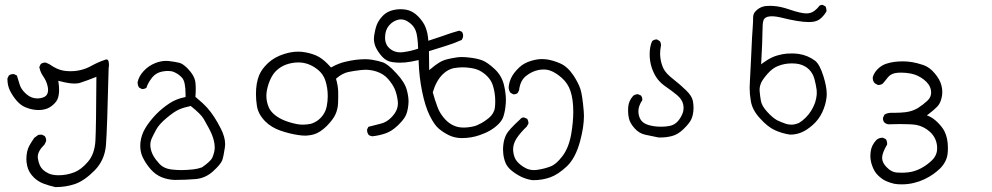

<svg xmlns="http://www.w3.org/2000/svg" viewBox="-20 -455 4040 782"><path d="M100.1 137.2Q87.4 159.7 87.4 193.8Q87.4 205.6 90.8 220.7Q96.2 246.1 117.2 267.1Q134.3 284.2 157 292.7Q179.7 301.3 205.6 307.1Q248.5 307.1 285.6 294.4Q323.7 281.2 365.2 239.3Q406.7 197.3 411.6 135.3Q416.5 73.2 422.4 -174.8V-175.3Q423.8 -184.6 423.8 -188.2Q423.8 -191.9 423.6 -196Q423.3 -200.2 422.4 -204.3Q421.4 -208.5 419.2 -210.7Q417 -212.9 414.1 -212.9Q411.1 -212.9 407.7 -211.4Q379.9 -202.1 352.5 -187Q313.5 -165 267.1 -165Q252.9 -165 239.7 -167Q212.4 -171.4 181.2 -193.4L167.5 -199.7Q165.5 -200.2 163.6 -200.2Q154.3 -200.2 146 -194.3L140.1 -182.1Q144 -161.1 155.8 -144.5Q168.9 -126 173.8 -104.5Q175.8 -96.2 175.8 -88.9Q175.8 -73.2 167 -64.7Q158.2 -56.2 136.7 -54.2Q133.8 -54.2 131.3 -54.2Q108.4 -54.2 88.9 -70.3L81.1 -77.6Q65.9 -92.3 60.3 -110.1Q54.7 -127.9 48.8 -147.5L37.6 -152.8Q35.6 -153.3 33.7 -153.3Q23.4 -153.3 16.1 -147.5L10.3 -135.7Q10.3 -133.8 10.3 -132.3Q10.3 -106.4 21.2 -84.7Q32.2 -63 48.3 -44.4Q64 -26.4 83.5 -18.1Q110.4 -6.8 137.7 -6.8Q151.4 -6.8 164.1 -10.3Q183.6 -15.1 201.2 -32.7Q216.8 -47.9 219.2 -69.3Q220.7 -79.6 220.7 -87.4Q220.7 -104 218.3 -119.6L217.3 -126L223.6 -124.5Q259.8 -114.7 284.2 -114.7Q298.8 -114.7 309.1 -118.7Q337.4 -127.9 372.6 -142.1Q371.6 62.5 368.7 117.2Q365.7 171.9 338.4 203.6Q311 235.4 284.2 246.1Q252.4 258.8 218.8 258.8Q194.3 258.8 178.2 251.5Q151.9 239.3 142.6 219.2Q137.2 208 134.3 190.4Q133.8 187.5 133.8 184.1Q133.8 160.2 161.6 133.3L167.5 120.6Q168 118.7 168 116.9Q168 115.2 167.7 113.5Q167.5 111.8 167 108.9Q165.5 103.5 162.1 99.1L150.4 93.3L136.2 94.2L119.6 106.4Q108.9 121.6 100.1 137.2Z M663.6 -166Q678.2 -166 687.5 -162.1Q706.5 -154.3 721.2 -138.7Q735.8 -123 735.8 -70.3Q735.8 -66.9 735.8 -60.1L732.4 -59.1Q698.7 -52.7 670.4 -34.2Q639.6 -14.2 614.5 12Q589.4 38.1 572.3 66.2Q555.2 94.2 551.8 126.5Q551.3 132.8 551.3 139.2Q551.3 164.1 561 185.1Q574.2 212.4 594.2 234.9Q613.8 256.8 638.4 266.8Q663.1 276.9 691.4 277.8Q735.4 277.8 776.4 274.4Q816.4 271 847.7 242.7Q878.9 214.4 885.3 197.3Q891.1 179.7 896 145Q897 138.7 897 132.3Q897 103.5 879.4 68.8Q853 16.6 824.7 -15.1Q805.2 -36.6 775.9 -60.5Q777.3 -78.6 777.3 -92.8Q777.3 -106.9 775.9 -119.6Q772.5 -147.5 742.2 -178.2Q724.1 -195.8 710.4 -199.2Q692.4 -203.6 667 -206.5Q662.1 -207 656.7 -207Q636.2 -207 613.8 -198.7Q585.4 -187.5 565.4 -166Q545.4 -144.5 540.5 -120.6Q540.5 -119.1 540.5 -116Q540.5 -112.8 542 -107.7Q543.5 -102.5 546.9 -98.1L558.1 -92.3Q558.6 -92.3 560.5 -92.3Q562.5 -92.3 564.9 -92.8Q571.3 -93.8 576.2 -97.2Q582.5 -117.2 598.1 -137.2Q614.7 -159.2 643.6 -164.1Q654.3 -166 663.6 -166ZM675.3 234.9Q646.5 230.5 630.1 213.1Q613.8 195.8 604.5 179.2Q595.2 162.6 592.8 144Q592.3 139.6 592.3 135.3Q592.3 121.1 598.6 107.4Q606.4 90.8 617.2 71.3Q628.4 50.8 658.7 25.4Q689 0 708 -8.5Q727.1 -17.1 756.8 -23.4Q798.3 9.8 809.3 28.8Q820.3 47.9 829.6 65.2Q838.9 82.5 843.3 93.8Q854.5 122.1 854.5 145.5Q854.5 159.7 849.6 174.3Q847.2 182.1 844.2 188.5Q836.4 203.1 802.7 226.6Q785.2 232.9 767.1 234.9Q738.8 237.8 718 237.8Q697.3 237.8 675.3 234.9Z M1644 -41Q1644 -62.5 1637.2 -87.4Q1628.9 -120.1 1594.2 -156.7Q1574.7 -178.2 1561.5 -188Q1548.3 -197.8 1540.5 -200.7Q1520.5 -207.5 1496.6 -211.4Q1481.9 -213.9 1468.3 -213.9Q1429.7 -213.9 1387.2 -203.6Q1358.9 -197.3 1331.1 -181.6L1328.1 -180.2Q1319.8 -189.5 1314 -195.3Q1290 -219.2 1267.6 -229Q1240.2 -240.7 1207.5 -244.1Q1200.7 -244.6 1193.8 -244.6Q1167 -244.6 1136.7 -234.9Q1098.1 -222.7 1072 -198.5Q1045.9 -174.3 1035.2 -147.9Q1022.5 -116.2 1022.5 -72.3Q1022.5 -47.9 1026.4 -23.4Q1031.7 10.3 1060.1 39.1Q1085.4 64.5 1123.3 77.4Q1161.1 90.3 1196.3 95.2Q1210 97.2 1217.8 97.2Q1225.6 97.2 1229 97.2Q1244.6 96.2 1257.6 92.5Q1270.5 88.9 1283.7 80.3Q1296.9 71.8 1310.5 58.6Q1336.9 31.7 1346.4 10.5Q1356 -10.7 1356.9 -34.7Q1357.9 -59.6 1357.4 -82.3Q1356.9 -105 1348.6 -134.3L1350.6 -136.2Q1374 -156.2 1397.9 -161.6Q1421.4 -166.5 1451.2 -169.9Q1459.5 -170.9 1467.8 -170.9Q1490.2 -170.9 1512.2 -164.1Q1542.5 -154.3 1560.8 -133.1Q1579.1 -111.8 1587.6 -92.5Q1596.2 -73.2 1600.1 -43.5Q1600.6 -38.6 1600.6 -33.7Q1600.6 -3.4 1573.7 23.4Q1555.2 42.5 1532.2 48.3Q1506.8 54.7 1480.5 61.5L1475.1 72.3Q1475.1 73.2 1475.1 74.7Q1475.1 85.4 1481 93.8Q1487.3 99.1 1496.1 100.1Q1524.4 97.2 1549.8 88.4Q1574.7 80.1 1599.1 57.1Q1623.5 33.7 1631.8 17.1Q1640.1 0.5 1643.1 -26.9Q1644 -33.7 1644 -41ZM1246.1 49.3Q1228.5 52.7 1214.1 52.7Q1199.7 52.7 1189.7 50.5Q1179.7 48.3 1171.4 46.4Q1139.6 38.1 1118.2 25.9Q1083.5 5.9 1073.2 -21.5Q1064.9 -43 1064.9 -64.7Q1064.9 -86.4 1074.2 -114.3Q1085 -145 1099.6 -161.1Q1130.4 -195.3 1183.1 -200.2Q1189.9 -200.7 1195.8 -200.7Q1237.8 -200.7 1274.9 -170.9Q1295.9 -153.8 1304.7 -128.4Q1314.9 -98.1 1314.9 -63.5Q1314.9 -42 1310.5 -21Q1303.2 13.7 1273.9 35.6Q1260.7 44.9 1246.1 49.3Z M1582 -414.1Q1556.2 -408.2 1539.3 -390.9Q1522.5 -373.5 1514.6 -354Q1507.3 -334 1503.9 -310.1Q1502.9 -303.7 1502.9 -297.4Q1502.9 -280.8 1509.3 -265.1Q1518.6 -243.7 1537.1 -223.6Q1554.7 -204.6 1580.1 -201.7Q1595.7 -199.7 1607.9 -199.7Q1620.1 -199.7 1630.4 -200.7Q1651.9 -202.6 1685.1 -210.4V-205.1Q1687 -143.1 1699.2 -82.5Q1711.4 -22 1730.5 16.6Q1749.5 54.7 1768.1 69.8Q1786.6 85 1806.9 95Q1827.1 105 1850.1 106.9Q1855.5 107.4 1860.8 107.4Q1899.9 107.4 1934.1 95.2Q1981.4 79.1 2009.3 51.3Q2025.4 35.6 2030.3 19.5Q2037.6 -2 2040 -34.2Q2040.5 -40.5 2040.5 -47.9Q2040.5 -74.2 2033.2 -106.4Q2024.4 -146 1994.9 -173.6Q1965.3 -201.2 1944.1 -209.2Q1922.9 -217.3 1890.6 -220.7Q1874.5 -222.7 1861.1 -222.7Q1847.7 -222.7 1836.9 -220.7Q1815.4 -217.3 1799.3 -213.1Q1783.2 -209 1767.8 -199.5Q1752.4 -189.9 1735.4 -175.3L1728 -169.4L1727.1 -246.6L1797.4 -268.6Q1829.6 -278.3 1860.8 -292.5L1865.7 -303.2Q1866.2 -306.6 1866.2 -309.6Q1866.2 -318.8 1861.3 -325.7L1850.1 -330.1Q1820.8 -321.8 1804.2 -315.9Q1787.6 -310.1 1782.5 -308.3Q1777.3 -306.6 1772.5 -304.9Q1767.6 -303.2 1762.2 -301.5Q1756.8 -299.8 1751.5 -297.9Q1740.7 -294.4 1724.6 -289.1L1724.1 -294.4Q1722.2 -320.3 1713.6 -343Q1705.1 -365.7 1682.6 -388.7Q1660.2 -411.1 1634.3 -415.5Q1623 -417.5 1610.1 -417.5Q1597.2 -417.5 1582 -414.1ZM1886.7 63.5Q1877.9 64.5 1873 64.5Q1868.2 64.5 1863 64.5Q1857.9 64.5 1849.1 63Q1807.1 55.2 1777.8 11.7Q1767.1 -3.9 1760.7 -22.5Q1750.5 -49.3 1742.7 -79.1Q1755.9 -125 1782.7 -151.9Q1805.2 -174.3 1833 -178.2Q1849.6 -180.7 1863.5 -180.7Q1877.4 -180.7 1888.7 -179.2Q1915.5 -176.3 1932.1 -168Q1949.7 -159.2 1964.6 -144.3Q1979.5 -129.4 1986.8 -108.9Q1997.1 -77.1 1997.1 -42.5Q1997.1 -29.3 1995.6 -16.6Q1992.2 8.3 1970.5 25.9Q1948.7 43.5 1931.6 50.8Q1917 60.1 1886.7 63.5ZM1610.8 -241.7Q1587.4 -241.7 1570.3 -254.9Q1548.3 -271.5 1548.3 -301.8Q1548.3 -331.5 1564 -350.6Q1579.6 -369.1 1601.1 -374.5Q1606.9 -376 1612.8 -376Q1628.9 -376 1644 -365.2Q1664.6 -351.6 1672.9 -330.6Q1681.2 -310.5 1683.1 -256.8Q1653.3 -246.6 1623 -242.7Q1616.7 -241.7 1610.8 -241.7Z M2115.7 23.9Q2114.3 23.4 2112.3 23.4Q2104.5 23.4 2098.1 31.2Q2098.1 31.2 2097.7 31.7Q2051.3 74.2 2042 93Q2032.7 111.8 2030.3 132.3Q2028.8 144 2028.8 153.8Q2028.8 163.6 2029.8 171.4Q2031.7 189.5 2038.6 207.5Q2045.9 225.1 2063.2 239.5Q2080.6 253.9 2101.8 264.4Q2123 274.9 2147.9 278.8Q2150.4 278.8 2153.3 278.8Q2188.5 278.8 2220.9 267.3Q2253.4 255.9 2289.6 221.7Q2325.2 187 2343.3 117.7Q2358.4 61 2358.4 16.6Q2358.4 6.3 2357.4 -3.4Q2352.1 -66.9 2343.8 -92.8Q2335.4 -117.7 2315.9 -147.5Q2292 -183.1 2262.7 -196.3Q2232.9 -209.5 2205.1 -213.4Q2196.8 -214.4 2188 -214.4Q2168 -214.4 2146 -208Q2114.7 -199.2 2095.2 -180.7Q2071.3 -158.2 2061.5 -136.7Q2055.2 -123.5 2052.7 -108.4Q2051.8 -104 2051.8 -99.6Q2051.8 -86.4 2059.6 -76.7L2070.8 -70.8Q2071.3 -70.8 2072.3 -70.8Q2082 -70.8 2088.4 -76.2L2094.2 -87.4Q2098.6 -126.5 2122.1 -145.3Q2145.5 -164.1 2172.9 -169.9Q2184.1 -171.9 2194.3 -171.9Q2209.5 -171.9 2222.2 -167Q2243.7 -159.2 2268.1 -137.7Q2293 -115.7 2303.2 -85Q2314.9 -51.3 2314.9 0Q2314.9 42.5 2306.2 92.8Q2295.9 148.4 2270.5 181.2Q2245.1 214.8 2221.7 223.1Q2199.2 231.9 2170.9 236.3Q2162.6 237.8 2154.8 237.8Q2135.7 237.8 2119.6 229Q2099.6 218.3 2086.4 203.1Q2072.8 187.5 2070.3 161.1Q2069.8 157.2 2069.8 153.8Q2069.8 131.3 2083.5 109.4Q2099.1 85.4 2125.5 60.5L2132.3 48.3Q2132.3 47.9 2132.3 46.9Q2132.3 37.1 2127 28.8Z M2538.1 -4.9Q2538.1 12.2 2541.5 26.9Q2545.9 46.9 2564.9 67.9Q2583.5 88.9 2609.4 94Q2635.3 99.1 2662.6 105Q2666 105 2669.4 105Q2694.3 105 2716.8 99.1Q2741.7 92.8 2765.1 69.6Q2788.6 46.4 2795.4 31.2Q2804.7 11.2 2804.7 -16.1Q2804.7 -29.3 2802.2 -43Q2798.8 -63.5 2774.4 -87.2Q2750 -110.8 2721.2 -133.3Q2691.9 -156.2 2682.6 -175.3Q2673.3 -193.8 2669.9 -217.8Q2668.5 -227.5 2668.5 -233.4Q2668.5 -251.5 2671.4 -265.6Q2672.4 -269 2672.4 -271Q2672.4 -272.9 2671.9 -275.4Q2671.4 -281.7 2667 -287.6L2655.8 -294.4Q2655.3 -294.4 2654.8 -294.4Q2644 -294.4 2636.2 -287.6Q2626 -266.1 2626 -233.9Q2626 -202.6 2636.2 -174.3Q2646.5 -147 2660.6 -129.9Q2672.4 -115.7 2689 -104Q2717.3 -84.5 2737.8 -67.4Q2758.8 -49.3 2762.7 -29.3Q2764.2 -22 2764.2 -17.6Q2764.2 -3.4 2760.3 5.9Q2753.9 22.9 2742.7 36.6Q2731 50.8 2713.9 56.2Q2696.8 61 2671.1 61Q2645.5 61 2623 54.7Q2598.6 47.9 2588.9 31.7Q2580.1 16.6 2580.1 -2.4Q2580.1 -23.4 2596.2 -47.4Q2596.2 -48.3 2596.2 -48.8Q2596.2 -58.6 2590.8 -65.9L2579.6 -70.8Q2578.1 -71.3 2576.7 -71.3Q2575.2 -71.3 2573.2 -71Q2571.3 -70.8 2568.4 -69.8Q2563.5 -68.4 2558.6 -64.5Q2540.5 -43.9 2538.6 -19Q2538.1 -11.7 2538.1 -4.9Z M3329.1 -435.1Q3320.3 -435.1 3316.4 -430.2Q3311 -421.9 3297.4 -411.1Q3283.7 -400.4 3264.6 -400.4Q3242.2 -400.4 3196.3 -416Q3158.2 -429.2 3129.4 -430.7Q3122.1 -431.2 3115.7 -431.2Q3096.7 -431.2 3086.4 -427.7Q3072.8 -423.8 3059.6 -411.6Q3047.4 -400.4 3047.4 -384.3Q3047.4 -366.2 3045.7 -342.3Q3043.9 -318.4 3043 -302.2Q3041.5 -270 3038.6 -208.3Q3035.6 -146.5 3034.4 -126Q3033.2 -105.5 3033.2 -97.7Q3033.2 -71.8 3038.1 -43.5Q3043.9 -6.8 3075.7 27.3Q3106.9 62 3136 75.2Q3165 88.4 3197.8 93.3Q3222.7 93.3 3244.4 84.2Q3266.1 75.2 3290.5 53.7Q3314.9 32.2 3329.1 2Q3343.3 -28.3 3346.7 -60.5Q3347.2 -65.9 3347.2 -72.3Q3347.2 -101.1 3334 -144Q3318.4 -193.8 3299.3 -208Q3269.5 -230 3232.9 -235.4Q3218.3 -237.3 3205.8 -237.3Q3193.4 -237.3 3184.3 -236.6Q3175.3 -235.8 3165.5 -233.9Q3155.8 -231.9 3146.2 -229.2Q3136.7 -226.6 3127 -222.2Q3107.4 -213.4 3087.4 -198.7L3080.1 -192.9Q3085.4 -290 3085.4 -322.3Q3085.4 -360.8 3089.4 -371.6Q3094.2 -386.2 3114.7 -388.2Q3119.1 -388.7 3123.5 -388.7Q3141.6 -388.7 3169.4 -381.6Q3197.3 -374.5 3225.3 -369.9Q3253.4 -365.2 3272.9 -365.2Q3280.3 -365.2 3286.6 -365.7Q3310.5 -367.7 3325.2 -382.1Q3339.8 -396.5 3346.2 -409.2Q3346.2 -410.6 3346.2 -411.6Q3346.2 -421.9 3341.8 -429.2L3330.6 -435.1Q3330.1 -435.1 3329.1 -435.1ZM3203.1 52.7Q3192.9 52.7 3182.6 49.8Q3159.2 42 3145 34.7Q3127 24.9 3105 0.7Q3083 -23.4 3079.3 -43.2Q3075.7 -63 3074.2 -81.1Q3073.7 -85 3073.7 -88.4Q3073.7 -103 3079.8 -117.2Q3085.9 -131.3 3106 -154.3Q3126.5 -177.7 3148.4 -186Q3174.8 -196.8 3205.1 -196.8Q3237.3 -196.8 3256.8 -185.5Q3267.1 -180.2 3275.4 -171.9Q3291 -155.8 3297.1 -133.5Q3303.2 -111.3 3306.2 -88.4Q3306.6 -83 3306.6 -78.9Q3306.6 -74.7 3306.4 -69.3Q3306.2 -64 3304.4 -55.2Q3302.7 -46.4 3299.8 -37.1Q3287.1 -1.5 3261.7 23.9Q3249 36.6 3233.9 45.9H3233.4Q3217.8 52.7 3203.1 52.7Z M3625.5 4.4H3610.8Q3594.2 4.4 3582.5 11.7L3576.7 23.9Q3576.2 25.9 3576.2 27.3Q3576.2 37.1 3582 43.9Q3589.8 50.3 3598.6 51.3Q3627.9 50.3 3644 50.3Q3692.4 50.3 3711.9 53.7Q3742.2 59.6 3767.1 81.5Q3792.5 104.5 3796.4 138.2Q3796.9 143.6 3796.9 147.5Q3796.9 151.4 3796.4 157Q3795.9 162.6 3793.9 169.4Q3789.1 184.6 3776.4 197.3Q3755.4 217.8 3730 231Q3703.6 244.6 3677.7 247.1Q3663.6 248.5 3652.3 248.5Q3641.1 248.5 3630.9 247.6Q3610.4 245.6 3591.8 226.6Q3572.8 208 3572.8 188Q3572.8 168 3593.3 133.3Q3593.3 132.3 3593.3 128.9Q3593.3 125.5 3592 120.6Q3590.8 115.7 3587.9 111.8L3576.2 106Q3575.2 106 3574.2 106Q3560.1 106 3549.8 114.7Q3528.8 136.7 3525.9 164.6Q3524.9 171.4 3524.9 178.7Q3524.9 199.2 3531.7 218.3Q3540 243.7 3556.4 259.5Q3572.8 275.4 3588.9 282.5Q3605 289.6 3622.1 293.5Q3636.2 295.9 3651.4 295.9Q3666.5 295.9 3679.7 294.2Q3692.9 292.5 3703.6 289.6Q3726.1 284.2 3745.8 274.7Q3765.6 265.1 3780.8 254.4Q3795.9 243.7 3809.6 230.5Q3835.4 204.1 3839.4 171.9Q3840.8 159.7 3840.8 147.9Q3840.8 106.9 3826.2 78.6Q3816.9 61.5 3799.1 43.7Q3781.2 25.9 3762.2 17.6L3754.9 14.6L3761.2 10.3Q3783.2 -6.3 3796.9 -20.3Q3810.5 -34.2 3815.4 -58.1Q3817.9 -68.8 3817.9 -81.1Q3817.9 -93.3 3814.5 -106.4Q3808.6 -130.9 3787.1 -156.2Q3766.1 -181.6 3740.5 -190.2Q3714.8 -198.7 3695.3 -201.9Q3675.8 -205.1 3657.7 -205.1Q3619.1 -205.1 3590.8 -195.8Q3570.8 -189.5 3555.4 -174.3Q3540 -159.2 3534.7 -140.6Q3534.7 -139.6 3534.7 -137.9Q3534.7 -136.2 3534.9 -133.1Q3535.2 -129.9 3536.1 -127Q3538.6 -120.6 3543 -115.7L3555.7 -108.9Q3556.6 -108.9 3557.6 -108.9Q3568.4 -108.9 3576.2 -115.2Q3584.5 -125 3590.6 -132.8Q3596.7 -140.6 3597.2 -141.1Q3610.4 -156.7 3636.2 -158.7Q3643.6 -159.2 3650.4 -159.2Q3669.9 -159.2 3690.4 -155.3Q3718.8 -149.4 3742.2 -131.3Q3766.6 -112.8 3771.5 -88.4Q3772.5 -83 3772.5 -78.1Q3772.5 -59.1 3757.3 -44.9Q3740.2 -28.8 3718.8 -15.1Q3696.3 -1.5 3668 2Q3646 4.4 3625.5 4.4Z"/></svg>

Font: Bakudai
Style: Light
Weight: 300
Version: Version 1.48